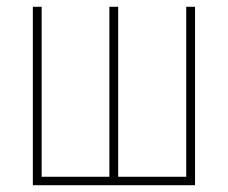

<svg xmlns="http://www.w3.org/2000/svg" viewBox="-20 -547 672 567"><path d="M77 0H556V-527H530V-25H329V-527H303V-25H103V-527H77Z"/></svg>

Font: Noto Sans Condensed Thin
Style: Regular
Weight: 100
Width: 3
Designer: Monotype Design Team
Foundry: Monotype Imaging Inc.
Version: Version 2.013